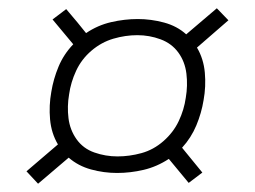

<svg xmlns="http://www.w3.org/2000/svg" viewBox="-20 -572 616 464"><path d="M72 -128 146 -191Q169 -171 200 -162.5Q231 -154 263 -154Q295 -154 327 -161.5Q359 -169 388 -188L436 -130L469 -155L420 -215Q442 -239 454.5 -269Q467 -299 472 -330Q478 -363 475 -396.5Q472 -430 456 -457L532 -523L504 -552L430 -489Q408 -509 376.5 -517.5Q345 -526 313 -526Q281 -526 248.5 -518.5Q216 -511 188 -492L167 -518L140 -550L107 -525L157 -465Q134 -441 121.5 -411Q109 -381 104 -350Q98 -317 101 -283.5Q104 -250 120 -223L44 -158ZM264 -194Q235 -194 208 -203.5Q181 -213 165 -235.5Q149 -258 145.5 -286.5Q142 -315 147 -344Q151 -373 164 -401Q177 -429 201 -449.5Q225 -470 254 -478.5Q283 -487 312 -487Q341 -487 368 -477Q395 -467 411 -445Q427 -423 430.5 -394Q434 -365 429 -336Q425 -307 412 -279.5Q399 -252 375 -231Q351 -210 322 -202Q293 -194 264 -194Z"/></svg>

Font: Iosevka Sparkle XLtObl
Style: Regular
Weight: 200
Italic angle: -9°
Designer: Belleve Invis
Foundry: Belleve Invis
Version: Version 4.5.0; ttfautohint (v1.8.3)